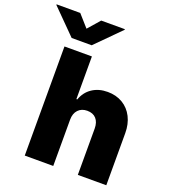

<svg xmlns="http://www.w3.org/2000/svg" viewBox="-247 -1051 1035 1169"><g transform="rotate(20 271.0 -466.0)"><path d="M234.4 0H49.8V-707H227.5V-430.7H233.4Q251 -481 292.7 -509Q334.5 -537.1 392.6 -537.1Q447.8 -537.1 490 -512Q532.2 -486.8 555.2 -441.4Q578.1 -396 578.1 -337.9V0H393.6V-299.8Q393.6 -340.8 373 -363.8Q352.5 -386.7 314.5 -386.7Q278.3 -386.7 256.3 -363.5Q234.4 -340.3 234.4 -299.8ZM138.7 -854.5 206.1 -931.6H359.4V-927.7L203.1 -770.5H73.2L-83 -927.7V-931.6H70.3Z"/></g></svg>

Font: Pretendard GOV Black
Style: Regular
Weight: 900
Designer: Base glyphs from Inter by Rasmus Andersson; Hangeul glyphs from Noto Sans CJK(Source Han Sans) by Jang Soo-young and Kan
Foundry: Kil Hyung-jin
Version: Version 1.309